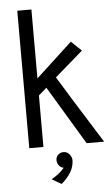

<svg xmlns="http://www.w3.org/2000/svg" viewBox="-60 -739 567 974"><g transform="rotate(-5 223.5 -252.5)"><path d="M447 0C336 -176 261 -298 232 -346L375 -470L323 -520L138 -349V-700H66V0H138V-262L179 -298L358 0ZM214 195C252 162 279 125 279 79C279 61 263 36 240 35C217 33 199 50 198 71C198 78 200 99 220 111L231 114C231 114 213 140 165 167Z"/></g></svg>

Font: Advent Pro
Style: Medium
Weight: 500
Designer: Andreas Kalpakidis
Foundry: Andreas Kalpakidis
Version: Version 2.002 2008